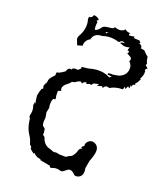

<svg xmlns="http://www.w3.org/2000/svg" viewBox="-192 -673 829 951"><g transform="rotate(30 222.0 -197.5)"><path d="M164.6 -522Q166 -526.9 172.9 -532.2L157.7 -526.4ZM196.8 184.6 193.4 180.7 169.4 179.2 171.4 175.8 165 176.3 151.9 168.5 149.9 173.3Q148.9 172.9 136.5 166.3Q124 159.7 124 154.8L125.5 153.3Q120.6 147.5 111.8 142.6Q101.1 119.1 84 102.1Q61 78.6 47.4 32.2Q39.6 25.9 39.6 16.6L40 6.3Q40 -15.6 28.8 -32.7L28.3 -51.3L34.7 -45.4L28.8 -59.1L21 -84.5Q21 -111.3 24.4 -124L30.3 -128.9L24.9 -142.6Q24.9 -149.9 28.8 -155.3L26.4 -164.1L31.7 -159.2Q30.8 -173.3 30.8 -178.2Q30.8 -189.9 49.8 -216.3Q49.3 -220.2 47.4 -227.1Q47.4 -235.4 57.1 -235.4Q71.8 -245.6 85 -260.3L84.5 -264.6Q89.4 -281.2 98.6 -281.2L104 -280.3Q106 -295.4 132.8 -295.4L143.1 -308.1L141.6 -317.4L173.8 -327.1Q214.4 -347.2 247.6 -347.2Q265.1 -347.2 285.6 -341.3L293.9 -348.1Q293.9 -350.1 287.6 -350.1L271.5 -348.6L271 -356Q283.7 -361.8 294.4 -361.8L311 -367.7Q327.6 -372.1 340.6 -386.2Q353.5 -400.4 353.5 -419.4Q353.5 -446.3 332 -459.5L334 -468.8Q334 -475.6 329.3 -478.8Q324.7 -481.9 319.1 -483.6Q313.5 -485.4 308.8 -486.6Q304.2 -487.8 304.2 -490.7L308.6 -499Q308.6 -502 296.9 -502.9L299.3 -520Q283.7 -511.7 268.6 -511.7L247.1 -515.6Q254.4 -524.9 268.6 -524.9L259.3 -529.3Q247.1 -529.3 240.2 -516.1L217.8 -517.6Q181.6 -517.6 153.3 -501Q111.8 -493.7 110.8 -457.5Q91.8 -444.3 91.8 -419.4Q91.8 -412.6 94.2 -411.1L68.8 -398.9L51.8 -427.2V-439.9Q62 -466.3 62 -490.2Q62 -517.1 49.8 -539.6V-550.8Q64.5 -552.2 66.4 -570.3L73.7 -570.8Q88.4 -570.8 99.1 -561.5Q92.3 -556.6 92.3 -553.2Q92.3 -550.3 98.6 -548.8Q98.6 -524.4 106.4 -509.3Q119.6 -514.2 128.4 -532.7Q132.8 -543 141.6 -547.1Q150.4 -551.3 159.7 -553.7Q168.9 -556.2 176.5 -559.1Q184.1 -562 186 -570.3L201.7 -568.8Q226.6 -568.8 237.8 -587.4Q246.1 -581.5 256.8 -581.5L268.6 -583Q263.7 -578.6 263.7 -575.7Q263.7 -572.3 268.6 -570.3L294.4 -578.1V-570.3L324.2 -574.2L334 -566.4L329.6 -561.5Q347.7 -560.1 350.6 -543.9H369.6Q385.3 -531.2 399.9 -523.9Q404.3 -505.4 414.1 -493.2L412.1 -483.4L428.2 -474.6Q420.4 -465.3 420.4 -460.9Q420.4 -457.5 424.8 -457.5L427.2 -442.4Q427.2 -425.3 421.4 -412.1L426.3 -411.1L418.9 -388.2Q413.1 -382.3 413.1 -378.4Q413.1 -375 417 -372.6Q404.3 -371.1 404.3 -360.8L405.3 -354.5L397.9 -362.3L399.4 -343.3L388.7 -349.1L384.3 -330.6L376.5 -340.3L374 -323.2Q337.9 -317.4 313 -295.9H293.9L294.4 -293.5Q294.4 -291.5 288.1 -290L284.7 -279.3L277.3 -285.2L252.9 -274.4L259.3 -287.1L233.4 -275.9L226.1 -262.7L219.2 -265.1Q208 -256.8 204.6 -256.8Q201.7 -256.8 201.7 -263.2Q185.5 -258.3 185.5 -249.5L182.6 -247.6L174.8 -252.9L162.6 -247.1Q147.9 -230 137.2 -230Q133.3 -220.2 125 -211.4Q107.4 -193.4 107.4 -178.7Q107.4 -171.9 113.3 -164.1L99.1 -155.8L104 -130.9Q108.9 -121.1 109.4 -112.8L99.6 -110.8Q96.7 -105 96.7 -95.7Q96.7 -78.1 104 -61L103 -35.6Q113.3 -12.7 113.3 -0.5Q113.3 16.6 121.1 30.3L136.2 39.1Q143.6 55.7 143.6 68.8Q158.2 74.7 158.2 79.6Q176.8 112.8 210.9 112.8L230 116.7Q236.8 116.7 243.7 112.8H265.6L297.4 107.4Q300.8 101.1 320.3 87.9Q330.6 71.8 332.5 56.6L334 45.9Q337.4 33.7 348.1 32.7L340.8 30.3L339.8 27.3Q339.8 22.9 348.6 15.1L347.2 5.9Q347.2 -4.9 356 -14.6Q364.7 -24.4 376.5 -24.4Q391.1 -24.4 401.4 -15.6Q414.1 -4.4 414.1 20.5Q414.1 39.1 408.2 65.4V107.4Q414.1 121.1 414.1 133.8Q414.1 148.4 403.3 157.7Q394 165.5 382.8 165.5L378.4 165Q362.8 152.3 350.1 152.3Q339.8 152.3 328.9 166.5Q317.9 180.7 310.1 180.7L298.3 179.7Q276.9 179.7 261.7 191.4H254.4L250.5 185.1Z"/></g></svg>

Font: Truetypewriter PolyglOTT
Style: Regular
Weight: 400
Designer: Sergey Beatoff a.k.a. Sam_T
Version: Version 3.76